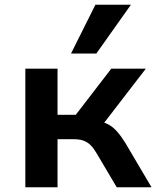

<svg xmlns="http://www.w3.org/2000/svg" viewBox="-20 -791 669 811"><path d="M87 0V-501H223V-306H300L450 -501H596L402 -249L386 -280Q415 -277 435.5 -266.5Q456 -256 473.5 -236.5Q491 -217 509 -188L620 0H473L389 -142Q377 -163 364 -176.5Q351 -190 334 -196.5Q317 -203 291 -203H223V0ZM280 -565 383 -771H533L387 -565Z"/></svg>

Font: Nunito Sans 7pt
Style: Bold
Weight: 700
Designer: Vernon Adams
Foundry: Vernon Adams
Version: Version 3.101;gftools[0.9.27]